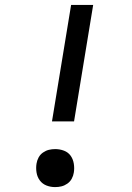

<svg xmlns="http://www.w3.org/2000/svg" viewBox="-20 -755 540 783"><path d="M282 -260H192L270 -735H360ZM205 8Q186 8 169.5 1.5Q153 -5 142.5 -19Q132 -33 129 -51.5Q126 -70 129 -88Q131 -101 137.5 -113Q144 -125 155.5 -133Q167 -141 179.5 -144Q192 -147 205 -147Q224 -147 241 -140.5Q258 -134 268 -120Q278 -106 281 -87.5Q284 -69 281 -51Q279 -38 272.5 -26Q266 -14 254.5 -6Q243 2 230.5 5Q218 8 205 8Z"/></svg>

Font: Iosevka Curly Slab Medium
Style: Italic
Weight: 500
Italic angle: -9°
Monospace: yes
Designer: Belleve Invis
Foundry: Belleve Invis
Version: Version 22.1.2; ttfautohint (v1.8.4)